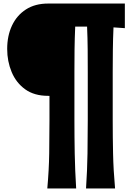

<svg xmlns="http://www.w3.org/2000/svg" viewBox="-20 -855 748 1082"><path d="M464.8 207Q471.7 103.5 473.1 10Q474.6 -83.5 474.6 -178.2V-449.2Q474.6 -513.2 474.1 -576.4Q473.6 -639.6 470.7 -705.1H403.8Q400.9 -639.6 400.1 -576.4Q399.4 -513.2 399.4 -449.2V-178.2Q399.4 -83.5 401.1 10Q402.8 103.5 409.2 207H246.6Q255.9 103.5 257.3 10Q258.8 -83.5 258.8 -178.2V-314.9H251Q172.9 -314.9 121.8 -351.8Q70.8 -388.7 45.7 -449Q20.5 -509.3 20.5 -579.1Q20.5 -653.3 47.6 -710.9Q74.7 -768.6 126.2 -801.8Q177.7 -835 251 -835H683.6V-696.3Q651.9 -699.2 619.6 -700.7Q616.7 -636.2 616 -574.2Q615.2 -512.2 615.2 -449.2V-178.2Q615.2 -83.5 617.2 10Q619.1 103.5 628.4 207Z"/></svg>

Font: Pinar DS1 Black
Style: Regular
Weight: 900
Designer: Amin Abedi
Version: Version 3.000